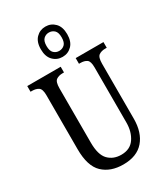

<svg xmlns="http://www.w3.org/2000/svg" viewBox="-236 -1083 1045 1198"><g transform="rotate(-30 286.5 -484.5)"><path d="M288 10Q196 10 141.5 -42Q87 -94 87 -216V-605Q87 -649 69 -661Q51 -673 23 -673H12V-714H253V-673H243Q215 -673 197 -660.5Q179 -648 179 -601V-210Q179 -122 214.5 -85.5Q250 -49 307 -49Q371 -49 402.5 -95Q434 -141 434 -208V-605Q434 -649 417 -661Q400 -673 371 -673H361V-714H561V-673H550Q522 -673 504 -660.5Q486 -648 486 -601V-206Q486 -106 436 -48Q386 10 288 10ZM295 -761Q255 -761 227.5 -789Q200 -817 200 -870Q200 -923 227.5 -951Q255 -979 295 -979Q335 -979 362.5 -951Q390 -923 390 -870Q390 -817 362.5 -789Q335 -761 295 -761ZM295 -804Q318 -804 334 -819Q350 -834 350 -870Q350 -906 334 -921Q318 -936 295 -936Q273 -936 257 -921Q241 -906 241 -870Q241 -834 257 -819Q273 -804 295 -804Z"/></g></svg>

Font: Noto Serif Hebrew ExtraCondensed
Style: Regular
Weight: 400
Width: 2
Designer: Monotype Design Team
Foundry: Monotype Imaging Inc.
Version: Version 2.004; ttfautohint (v1.8.4.7-5d5b)